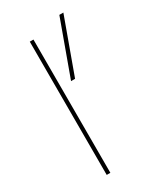

<svg xmlns="http://www.w3.org/2000/svg" viewBox="-194 -841 769 911"><g transform="rotate(-30 190.0 -385.0)"><path d="M109 0V-730H129V0ZM185 -470 294 -770H316L207 -470Z"/></g></svg>

Font: M PLUS 2 Thin
Style: Regular
Weight: 100
Designer: Coji Morishita
Foundry: UNDERFOREST DESIGN
Version: Version 1.001